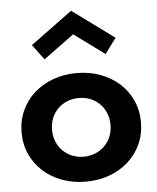

<svg xmlns="http://www.w3.org/2000/svg" viewBox="-54 -811 714 871"><g transform="rotate(-5 302.5 -375.0)"><path d="M302.3 14.5Q244.5 14.5 195 -3.6Q145.5 -21.8 108.9 -54.5Q72.3 -87.3 51.4 -132.7Q30.5 -178.2 30.5 -232.7Q30.5 -287.3 51.4 -332.7Q72.3 -378.2 108.9 -410.9Q145.5 -443.6 195 -461.8Q244.5 -480 302.3 -480Q360 -480 409.5 -461.8Q459.1 -443.6 495.7 -410.9Q532.3 -378.2 553.2 -332.7Q574.1 -287.3 574.1 -232.7Q574.1 -178.2 553.2 -132.7Q532.3 -87.3 495.7 -54.5Q459.1 -21.8 409.5 -3.6Q360 14.5 302.3 14.5ZM302.3 -99.1Q330.5 -99.1 354.8 -109.1Q379.1 -119.1 397 -136.8Q415 -154.5 425.2 -179.1Q435.5 -203.6 435.5 -232.7Q435.5 -262.3 425.2 -286.8Q415 -311.4 397 -329.1Q379.1 -346.8 354.8 -356.6Q330.5 -366.4 302.3 -366.4Q274.1 -366.4 249.8 -356.6Q225.5 -346.8 207.5 -329.1Q189.5 -311.4 179.3 -286.8Q169.1 -262.3 169.1 -232.7Q169.1 -203.6 179.3 -179.1Q189.5 -154.5 207.5 -136.8Q225.5 -119.1 249.8 -109.1Q274.1 -99.1 302.3 -99.1ZM163.2 -554.5 111.8 -624.1 302.3 -763.6 492.7 -624.1 441.4 -554.5 302.3 -656.4Z"/></g></svg>

Font: Spartan
Style: Bold
Weight: 700
Designer: Matt Bailey, Mirko Velimirovic
Foundry: Matt Bailey
Version: Version 1.005